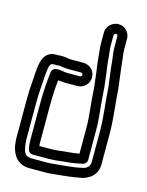

<svg xmlns="http://www.w3.org/2000/svg" viewBox="-121 -843 737 960"><g transform="rotate(15 247.5 -362.5)"><path d="M143 -471H140C137 -471 131 -472 122 -469C112 -466 106 -456 105 -448C99 -396 95 -341 95 -282V-93C95 -79 97 -60 100 -49C104 -32 116 -27 125 -27H207C244 -27 271 -33 300 -35C328 -37 355 -42 381 -48C392 -51 400 -62 400 -72V-226C400 -291 390 -350 387 -405C386 -431 383 -457 380 -480L376 -514V-515C369 -552 367 -588 363 -628C362 -637 361 -645 361 -652V-708C361 -712 366 -718 372 -718C376 -718 381 -714 381 -708V-651C381 -627 385 -608 387 -589C391 -541 399 -491 404 -447C408 -371 420 -301 420 -226V-67C420 -44 402 -28 375 -26C374 -26 373 -25 372 -25C345 -19 311 -16 281 -13L259 -11C240 -10 224 -7 207 -7H127C93 -7 85 -21 78 -58L76 -75C75 -81 75 -86 75 -93V-282C75 -336 80 -379 83 -430C86 -475 92 -490 108 -490H123C127 -490 133 -490 138 -491C152 -490 165 -486 188 -486H252C257 -486 262 -481 262 -476C262 -471 257 -466 252 -466H188C171 -466 155 -471 143 -471ZM123 -540H108C40 -540 36 -467 33 -434C30 -383 25 -340 25 -282V-93C25 -86 25 -80 26 -69L28 -51V-49C37 -3 62 43 127 43H207C229 43 248 40 263 39L285 37C316 34 350 30 381 24C425 19 470 -12 470 -67V-226C470 -307 458 -378 454 -450V-452C449 -500 441 -547 437 -593C435 -616 431 -633 431 -651V-708C431 -740 406 -768 372 -768C340 -768 311 -742 311 -708V-652C311 -641 312 -631 313 -622C317 -584 319 -548 326 -507L330 -474C333 -451 336 -427 337 -403C340 -344 350 -285 350 -226V-92C333 -89 314 -86 296 -85C263 -83 238 -77 207 -77H146C146 -81 145 -87 145 -93V-282C145 -330 147 -374 152 -419C162 -418 177 -416 188 -416H252C285 -416 312 -443 312 -476C312 -509 285 -536 252 -536H188C173 -536 159 -541 135 -541C131 -541 129 -540 123 -540Z"/></g></svg>

Font: Electronic
Style: Outline
Weight: 700
Version: Version 1.011